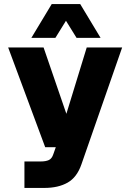

<svg xmlns="http://www.w3.org/2000/svg" viewBox="-20 -773 640 943"><path d="M100 150V20H180Q205 20 220 13Q235 6 242 -16L254 -50H202L20 -540H194L306 -214L406 -540H580L380 34Q358 98 312 124Q266 150 198 150ZM134 -587 234 -753H374L474 -587H356L304 -671L252 -587Z"/></svg>

Font: Geist Mono Black
Style: Regular
Weight: 900
Monospace: yes
Designer: Basement.studio, Andrés Briganti, Mateo Zaragoza
Foundry: Basement.studio, Vercel, Andrés Briganti, Guido Ferreyra, Mateo Zaragoza
Version: Version 1.500; ttfautohint (v1.8.4.7-5d5b)